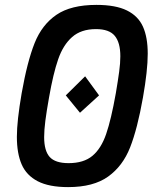

<svg xmlns="http://www.w3.org/2000/svg" viewBox="-20 -755 640 785"><path d="M49 -195.5Q49 -260.5 68.5 -373.5Q91.5 -503.5 121.5 -578.8Q151.5 -654 210.8 -694.5Q270 -735 374.5 -735Q453 -735 499 -712.2Q545 -689.5 564.5 -646Q584 -602.5 584 -535.5Q584 -467 564.5 -356.5Q542 -229 512 -152.5Q482 -76 422 -33Q362 10 258.5 10Q180.5 10 134.2 -14Q88 -38 68.5 -83Q49 -128 49 -195.5ZM249 -365 328 -443 385 -365 307 -294ZM453.5 -373.5Q462.5 -426.5 467.2 -461.8Q472 -497 472 -525Q472 -581 449.2 -608.5Q426.5 -636 372.5 -636Q311.5 -636 274.8 -603.5Q238 -571 217.8 -512.5Q197.5 -454 180.5 -356.5Q170.5 -300.5 165.5 -261.8Q160.5 -223 160.5 -194.5Q160.5 -138.5 183.2 -113.2Q206 -88 260.5 -88Q322 -88 357.8 -117.8Q393.5 -147.5 414 -207Q434.5 -266.5 453.5 -373.5Z"/></svg>

Font: JuliaMono BoldItalic
Style: Regular
Weight: 700
Italic angle: -9°
Monospace: yes
Designer: cormullion
Foundry: corm
Version: Version 0.049; ttfautohint (v1.8.4)